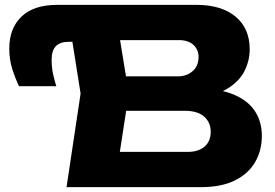

<svg xmlns="http://www.w3.org/2000/svg" viewBox="-20 -770 1130 790"><path d="M215.6 -750H787.4Q891.4 -750 949.4 -701.5Q1007.4 -653 1007.4 -567.4Q1007.4 -520 985.6 -477.2Q963.8 -434.4 915.1 -404.9Q866.4 -375.4 784.6 -367.2L801.8 -406.4Q888.4 -404.2 945.2 -379.4Q1002 -354.6 1029.7 -311.5Q1057.4 -268.4 1057.4 -211Q1057.4 -150.4 1029.5 -102.6Q1001.6 -54.8 946 -27.4Q890.4 0 807.2 0H253.8L311.6 -385L261 -704.4L335.6 -598H263Q228.4 -598 210.4 -580.5Q192.4 -563 192.4 -523.4Q192.4 -492.6 198.4 -465.1Q204.4 -437.6 211.8 -415.2H58.4Q43.6 -445.6 30.9 -484.9Q18.2 -524.2 18.2 -570.2Q18.2 -653.2 68.3 -701.6Q118.4 -750 215.6 -750ZM458.2 -48.4 379 -145H752Q796.6 -145 821.8 -166.9Q847 -188.8 847 -228Q847 -266.6 819.7 -290.4Q792.4 -314.2 739.2 -314.2H431.6V-455.8H711.2Q748 -455.8 772.5 -477.2Q797 -498.6 797 -535.6Q797 -565.8 775.8 -585.4Q754.6 -605 715.2 -605H379.6L458.2 -701.6L510 -385Z"/></svg>

Font: Unbounded
Style: Regular
Weight: 400
Designer: Luke Prowse, Jean-Baptiste Morizot, Fátima Lázaro, Florian Runge
Foundry: NaN
Version: Version 1.701;gftools[0.9.28.dev5+ged2979d]